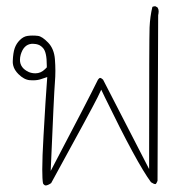

<svg xmlns="http://www.w3.org/2000/svg" viewBox="-20 -395 540 601"><path d="M90.8 -165.5Q80.1 -165.5 70.3 -169.4Q42.5 -182.1 42.5 -207.5Q42.5 -215.8 44.9 -224.1Q54.2 -255.4 78.6 -257.8Q81.5 -257.8 84.7 -257.8Q87.9 -257.8 92.5 -257.1Q97.2 -256.3 103 -253.9Q108.9 -251 114.3 -245.1Q120.6 -238.3 123.5 -224.9Q126.5 -211.4 126.5 -189.5V-184.1Q122.1 -179.7 121.1 -178.7Q107.9 -165.5 90.8 -165.5ZM66.9 -282.7Q53.7 -281.2 42 -269.5Q31.2 -258.8 26.1 -244.4Q21 -230 20 -204.1Q20 -203.1 20 -199.5Q20 -195.8 21.5 -189.5Q24.9 -175.8 37.6 -163.1Q55.2 -145.5 73.2 -144Q78.6 -143.6 83.5 -143.6Q98.1 -143.6 108.9 -147.5L127.9 -153.8L126.5 -133.8Q123.5 -97.7 116.2 30.8Q112.3 96.7 112.3 135.3Q112.3 167 114.7 179.2Q118.7 185.5 123 185.5Q129.4 185.5 140.1 178.2Q267.6 -54.2 285.2 -89.8L296.9 -114.3L308.6 -89.8Q408.2 115.2 452.6 175.3Q461.4 181.2 465.8 181.2Q466.3 181.2 466.8 181.2L468.3 180.2Q470.7 177.2 473.1 170.9L475.1 -347.2Q476.6 -354 476.6 -360.1Q476.6 -366.2 473.1 -371.6L466.3 -375.5Q460.9 -375.5 457 -373.5Q449.7 -343.3 448.2 -309.1Q446.8 -274.9 446.8 80.1V134.3L302.7 -145.5Q295.4 -152.3 292 -150.9Q290 -149.9 286.6 -145.5Q256.3 -83.5 138.7 140.1Q148.9 -101.6 151.9 -137.7Q154.8 -172.9 151.9 -209.5Q149.4 -242.2 130.6 -261.7Q111.8 -281.2 98.6 -282.7Q90.3 -283.7 82.5 -283.7Q74.7 -283.7 66.9 -282.7Z"/></svg>

Font: NaikaiFont
Style: ExtraLight
Weight: 200
Version: Version 1.89